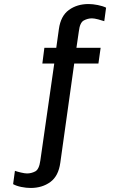

<svg xmlns="http://www.w3.org/2000/svg" viewBox="-20 -748 640 952"><path d="M132 184Q110 184 85.5 179Q61 174 45 165L54 99Q65 103 84 107.5Q103 112 114 112Q135 112 154.5 102Q174 92 180 48L249 -433H190L200 -511H259L272 -604Q281 -669 321.5 -698.5Q362 -728 419 -728Q440 -728 465 -723Q490 -718 506 -710L497 -643Q486 -647 466.5 -652Q447 -657 436 -657Q415 -657 395.5 -646.5Q376 -636 371 -593L359 -511H479L468 -433H348L279 59Q270 125 229.5 154.5Q189 184 132 184Z"/></svg>

Font: Chivo Mono
Style: Regular
Weight: 400
Monospace: yes
Designer: Hector Gatti
Foundry: Omnibus-Type
Version: Version 1.008; ttfautohint (v1.8.4.7-5d5b)